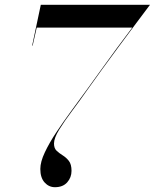

<svg xmlns="http://www.w3.org/2000/svg" viewBox="-20 -770 645 800"><path d="M148 -66Q148 -95.5 166.8 -135.2Q185.5 -175 215.5 -220Q245.5 -265 279.2 -310.8Q313 -356.5 343 -398Q366.5 -430.5 398.8 -475.5Q431 -520.5 465.8 -567.8Q500.5 -615 531 -655H133L116 -580H114L150 -750H605Q605 -750 586.8 -725.8Q568.5 -701.5 539 -662Q509.5 -622.5 474.5 -575.2Q439.5 -528 405.5 -481.2Q371.5 -434.5 345 -397Q312 -350 279.8 -307Q247.5 -264 226.2 -229.2Q205 -194.5 205 -172Q205 -152 216 -141.8Q227 -131.5 241.5 -122.5Q256 -113.5 267 -99.5Q278 -85.5 278 -58Q278 -30.5 260 -10.2Q242 10 209 10Q183.5 10 165.8 -9.8Q148 -29.5 148 -66Z"/></svg>

Font: Bodoni* 96pt
Style: Italic
Weight: 400
Italic angle: -13°
Version: Version 2.3